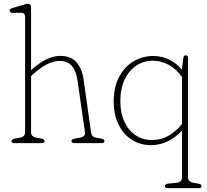

<svg xmlns="http://www.w3.org/2000/svg" viewBox="-20 -744 1078 998"><path d="M141.5 -705.5V-379.5Q180 -414.5 218.2 -434Q256.5 -453.5 294 -453.5Q347 -453.5 376.8 -421.2Q406.5 -389 415 -328L453 -57Q454.5 -45 460.5 -37.8Q466.5 -30.5 480.5 -28L506.5 -23.5Q523 -20.5 523 -10.5Q523 0 507.5 0H367Q351.5 0 351.5 -10.5Q351.5 -20.5 368 -23.5L394 -28Q425 -33.5 421.5 -57L384 -319.5Q376 -374.5 353.8 -401Q331.5 -427.5 290 -427.5Q262 -427.5 228.2 -412Q194.5 -396.5 152 -358L141.5 -348.5V-57Q141.5 -33 169.5 -28L195 -23.5Q211.5 -20.5 211.5 -10.5Q211.5 0 196 0H55.5Q40 0 40 -10.5Q40 -20.5 56.5 -23.5L83 -28Q110.5 -33 110.5 -57V-655Q110.5 -677.5 90.5 -677.5H45.5Q30 -677.5 30 -689Q30 -698 45.5 -702.5L97 -717.5Q105.5 -720 112.5 -722.2Q119.5 -724.5 124 -724.5Q141.5 -724.5 141.5 -705.5Z M853 234Q837.5 234 837.5 223.5Q837.5 212.5 854 210.5L898.5 206Q926 203 926 177.5V-66Q894.5 -30 852.5 -9.8Q810.5 10.5 766 10.5Q708.5 10.5 664.5 -18Q620.5 -46.5 595.8 -97.8Q571 -149 571 -216.5Q571 -292 599.2 -344.8Q627.5 -397.5 674.2 -425.2Q721 -453 777 -453Q821.5 -453 860.5 -433.5Q899.5 -414 926 -381.5V-387L933 -442.5Q934.5 -456.5 946 -456.5Q957.5 -456.5 957.5 -440V177.5Q957.5 201 985 206L1011 210.5Q1027.5 213.5 1027.5 223.5Q1027.5 234 1012 234ZM605.5 -218Q605.5 -156.5 626.8 -111Q648 -65.5 685.2 -40.8Q722.5 -16 770 -16Q817.5 -16 856.8 -38.8Q896 -61.5 926 -100V-344Q897 -385 857.2 -406.8Q817.5 -428.5 773.5 -428.5Q727 -428.5 688.8 -403.2Q650.5 -378 628 -331Q605.5 -284 605.5 -218Z"/></svg>

Font: Fraunces 72pt SuperSoft Thin
Style: Regular
Weight: 100
Version: Version 1.000;[b76b70a41]